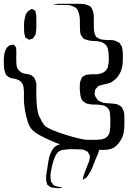

<svg xmlns="http://www.w3.org/2000/svg" viewBox="-74 -736 675 1011"><path d="M577 -37Q576 -33 575 -28.5Q574 -24 572 -19Q565 0 550 19Q535 38 516 46Q497 53 475 53Q453 53 433 53Q411 53 376.5 51.5Q342 50 319 45Q297 40 272.5 32Q248 24 225 18Q210 12 185.5 1Q161 -10 136 -23.5Q111 -37 96 -52Q81 -67 71.5 -97Q62 -127 57.5 -156.5Q53 -186 52 -201V-254Q51 -262 50.5 -270.5Q50 -279 48 -286Q39 -309 20 -316Q10 -321 -1 -322Q-12 -323 -22 -327Q-25 -328 -28 -330.5Q-31 -333 -33 -334Q-34 -336 -36 -337Q-38 -338 -40 -339Q-45 -346 -47.5 -355Q-50 -364 -52 -373Q-53 -383 -53.5 -393Q-54 -403 -54 -413Q-54 -423 -53.5 -433Q-53 -443 -51 -453Q-49 -461 -46 -469.5Q-43 -478 -38 -485Q-35 -488 -30 -492.5Q-25 -497 -21 -498Q-19 -499 -16 -499Q-13 -499 -10 -500Q-9 -500 -6 -501Q-3 -502 -2 -501Q0 -500 0.5 -499Q1 -498 2 -497Q4 -494 7 -491Q10 -488 11 -485Q12 -484 11.5 -481.5Q11 -479 11 -477Q12 -472 12 -466.5Q12 -461 12 -456Q11 -432 12 -408Q12 -401 13 -393.5Q14 -386 16 -380Q26 -359 46 -351Q56 -347 67 -346.5Q78 -346 88 -341Q91 -340 93.5 -337.5Q96 -335 99 -333Q104 -331 105 -328Q107 -326 108.5 -322.5Q110 -319 111 -316Q118 -302 117.5 -284Q117 -266 117 -250Q117 -235 118 -208.5Q119 -182 123.5 -155Q128 -128 138 -113Q147 -92 161 -75Q172 -64 203 -51Q234 -38 271 -26.5Q308 -15 339 -7.5Q370 0 381 0H437Q445 -1 454.5 -1.5Q464 -2 471 -5Q493 -12 501 -33Q503 -35 503 -38Q503 -41 504 -44Q506 -56 506.5 -68Q507 -80 507 -92Q507 -100 507 -108Q507 -116 506 -124Q506 -132 505 -142Q504 -152 499 -159Q498 -162 495 -164.5Q492 -167 490 -169Q489 -171 487.5 -172.5Q486 -174 484 -175Q477 -180 467 -181.5Q457 -183 449 -184Q435 -186 420 -185.5Q405 -185 391 -189Q388 -190 384.5 -190.5Q381 -191 378 -192Q375 -194 372 -197Q369 -200 366 -201Q353 -212 350 -231.5Q347 -251 346 -267Q346 -280 346.5 -293.5Q347 -307 353 -318Q355 -325 358 -329Q360 -331 362 -332Q364 -333 365 -334Q367 -336 370 -337.5Q373 -339 375 -340Q378 -342 381.5 -342Q385 -342 388 -343Q405 -346 424 -345Q443 -344 460 -350Q482 -357 492 -378Q494 -381 494 -384.5Q494 -388 495 -391Q499 -406 499 -421.5Q499 -437 498 -452Q497 -465 494 -478Q491 -491 482 -501Q479 -504 475 -506L465 -513Q463 -514 460 -514.5Q457 -515 455 -516Q440 -520 424.5 -520Q409 -520 394 -523Q387 -525 378 -527.5Q369 -530 363 -535Q362 -537 361 -539Q360 -541 358 -543Q357 -545 355 -547.5Q353 -550 352 -552Q349 -559 348 -568Q347 -577 347 -584Q346 -604 346.5 -625.5Q347 -647 341 -666Q339 -674 335.5 -681.5Q332 -689 326 -694Q324 -696 320.5 -697.5Q317 -699 315 -700Q300 -709 282 -709.5Q264 -710 247 -710Q240 -710 232.5 -710Q225 -710 218 -712Q216 -712 214 -712.5Q212 -713 207 -714Q208 -715 210 -715H219Q228 -716 236.5 -716Q245 -716 254 -716H347Q358 -716 368.5 -714.5Q379 -713 389 -708Q392 -707 395 -706Q398 -705 400 -703Q407 -698 410.5 -690Q414 -682 416 -674Q419 -664 419.5 -654.5Q420 -645 420 -635V-587Q421 -577 422.5 -568Q424 -559 428 -551Q429 -549 430 -546Q431 -543 433 -541Q434 -540 436.5 -539Q439 -538 440 -537Q443 -536 446 -533.5Q449 -531 452 -530Q456 -529 460 -528.5Q464 -528 468 -527Q488 -524 508 -525Q528 -526 546 -515Q552 -513 555 -510Q557 -509 558.5 -505.5Q560 -502 561 -500L568 -491Q569 -488 569 -485Q569 -482 570 -480Q572 -470 572.5 -459Q573 -448 573 -437Q573 -424 572.5 -410.5Q572 -397 569 -383Q565 -363 553.5 -343.5Q542 -324 525 -312Q521 -308 516 -305Q511 -302 506 -300Q493 -295 479.5 -293Q466 -291 453 -286Q451 -285 448 -284.5Q445 -284 443 -282Q441 -281 439.5 -278.5Q438 -276 436 -274L428 -266Q427 -264 427 -261.5Q427 -259 427 -257Q426 -254 425 -251Q424 -248 424 -245Q424 -231 435 -218Q437 -215 439 -211.5Q441 -208 444 -206Q446 -205 449 -204Q452 -203 454 -201Q468 -194 483.5 -193Q499 -192 514 -191Q523 -190 532.5 -189Q542 -188 549 -184Q551 -183 553 -182Q555 -181 556 -180Q558 -179 561.5 -176.5Q565 -174 567 -172Q570 -167 572 -162Q580 -148 580.5 -131Q581 -114 581 -99V-77Q581 -68 580 -58Q579 -48 577 -37ZM53 -619Q55 -636 60 -654Q65 -672 81 -682Q83 -683 86.5 -685.5Q90 -688 93 -689Q95 -689 99.5 -686.5Q104 -684 106 -683Q108 -682 109 -682Q110 -682 111 -681Q113 -677 113 -673Q115 -667 116 -662Q117 -657 117 -651Q117 -632 117.5 -612.5Q118 -593 116 -573Q115 -569 114.5 -562.5Q114 -556 112 -551L105 -542Q104 -541 102.5 -538Q101 -535 99 -533Q98 -532 94 -531.5Q90 -531 88 -530Q87 -529 84.5 -528Q82 -527 80 -527Q78 -527 75.5 -529Q73 -531 71 -532Q69 -533 66 -534.5Q63 -536 61 -537Q59 -539 58 -544Q57 -549 56 -553Q54 -558 53.5 -563Q53 -568 53 -574Q52 -594 53 -619ZM428 106Q420 128 410.5 150.5Q401 173 386 192Q385 194 383 196.5Q381 199 379 201Q374 204 369 206Q368 207 365 209Q362 211 362 210Q361 209 363 205Q364 199 365 193.5Q366 188 368 183L386 136Q389 128 392.5 120Q396 112 397 104Q398 99 399 92.5Q400 86 398 82Q398 80 396.5 78Q395 76 394 75Q393 72 391 68Q389 64 387 63Q386 61 383.5 60.5Q381 60 379 59Q376 57 373 55.5Q370 54 367 53Q359 51 349.5 50.5Q340 50 332 50Q318 50 304 49.5Q290 49 276 51Q267 52 257.5 53.5Q248 55 240 59Q225 68 215.5 89.5Q206 111 201 134Q196 157 193 172Q190 191 193 210Q193 215 195 221Q196 222 197.5 223.5Q199 225 200 227Q202 230 204 233.5Q206 237 209 239Q219 245 231 247Q236 248 240.5 248.5Q245 249 249 251Q251 251 253 253Q256 253 255 254Q255 254 250 254Q247 254 243.5 254.5Q240 255 237 255Q221 255 204 252Q202 251 198.5 251Q195 251 193 250L183 243Q182 241 180 240Q178 239 176 238Q175 236 174.5 233.5Q174 231 173 229Q169 218 169 207Q168 193 170.5 179Q173 165 175 151Q178 131 181 112Q184 93 191 74Q196 62 203 50.5Q210 39 222 32Q230 27 238.5 24.5Q247 22 255 19Q268 15 280.5 11.5Q293 8 306 7Q326 5 346 5.5Q366 6 386 6Q395 6 404 6.5Q413 7 421 9Q424 10 427.5 10.5Q431 11 433 13Q435 14 437 16.5Q439 19 441 21Q442 22 443.5 24Q445 26 446 28Q448 30 447.5 34.5Q447 39 448 41Q449 57 442 73.5Q435 90 428 106Z"/></svg>

Font: Rubik Vinyl
Style: Regular
Weight: 400
Designer: Hubert and Fischer, NaN
Foundry: Hubert and Fischer, NaN
Version: Version 2.200